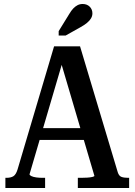

<svg xmlns="http://www.w3.org/2000/svg" viewBox="-20 -942 674 962"><path d="M157 -300H421V-241H154ZM274 -668 295 -637 128 -69Q128 -64 137.5 -59.5Q147 -55 162 -53Q177 -51 193 -51H206V0H7V-51H12Q34 -51 47 -59Q60 -67 68 -93L251 -710H381L570 -79Q576 -60 589 -55.5Q602 -51 622 -51H627V0H370V-51H387Q402 -51 417.5 -52Q433 -53 443 -55.5Q453 -58 453 -61ZM327 -872 274 -786V-764H309L382 -805Q402 -816 415.5 -827Q429 -838 436 -850Q443 -862 443 -875Q443 -895 429.5 -908.5Q416 -922 394 -922Q380 -922 368.5 -916Q357 -910 347 -899.5Q337 -889 327 -872Z"/></svg>

Font: Roboto Serif 28pt Condensed Medium
Style: Regular
Weight: 500
Width: 3
Designer: Greg Gazdowicz
Foundry: Commercial Type
Version: Version 1.008